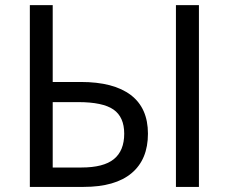

<svg xmlns="http://www.w3.org/2000/svg" viewBox="-20 -734 898 754"><path d="M561 -209Q561 -107.9 496.8 -54Q432.6 0 308.1 0H97.2V-713.9H187V-412.1H296.9Q426.3 -412.1 493.7 -360.8Q561 -309.6 561 -209ZM187 -76.2H299.8Q386.7 -76.2 427.2 -109.1Q467.8 -142.1 467.8 -209Q467.8 -274.4 425.8 -303.7Q383.8 -333 287.1 -333H187ZM761.2 0H670.9V-713.9H761.2Z"/></svg>

Font: Noto Sans Southeast Asian
Style: Regular
Weight: 400
Designer: Monotype Design Team
Foundry: Monotype Imaging Inc.
Version: Version 1.06 uh; ttfautohint (v1.4.1)